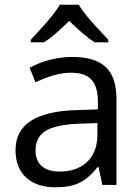

<svg xmlns="http://www.w3.org/2000/svg" viewBox="-20 -786 596 816"><path d="M167 -606Q210 -633 274 -697Q339 -634 382 -606H440V-617Q370 -692 353 -713Q327 -744 315 -766H234Q224 -747 198 -715Q178 -689 111 -617V-606ZM475 -365Q475 -458 429.5 -501Q384 -544 287 -544Q240 -544 193 -532Q146 -520 106 -498L131 -436Q216 -477 282 -477Q342 -477 369 -447Q396 -417 396 -354V-321L305 -318Q46 -311 46 -148Q46 -73 91 -31.5Q136 10 216 10Q277 10 316.5 -8.5Q356 -27 395 -76H399L415 0H475ZM131 -147Q131 -203 173.5 -229.5Q216 -256 313 -260L394 -263V-215Q394 -140 351 -98.5Q308 -57 232 -57Q184 -57 157.5 -80Q131 -103 131 -147Z"/></svg>

Font: OpenSansMMV
Style: Regular
Weight: 400
Designer: Steve Matteson
Foundry: Ascender Corporation
Version: Version 4.000